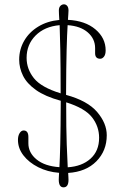

<svg xmlns="http://www.w3.org/2000/svg" viewBox="-20 -784 561 866"><path d="M289 27Q289 61 266.5 61Q245 61 245 26Q245 20.5 245.5 13.5Q246 6.5 246.5 -4.5Q194.5 -8.5 152.5 -29.8Q110.5 -51 85.8 -83Q61 -115 61 -153Q61 -171.5 68.5 -183.5Q76 -195.5 86.5 -195.5Q108 -195.5 108 -166V-137.5Q108 -95 145 -64.8Q182 -34.5 248 -30Q250 -65 251.8 -134.2Q253.5 -203.5 254 -329.5Q183 -349 142 -378.2Q101 -407.5 83.8 -442.5Q66.5 -477.5 66.5 -515Q66.5 -561 89 -600Q111.5 -639 152.5 -664Q193.5 -689 247.5 -694Q246.5 -711 246 -720.8Q245.5 -730.5 245.5 -737Q245.5 -750.5 252.5 -757.5Q259.5 -764.5 268.5 -764.5Q277 -764.5 283 -757.5Q289 -750.5 289 -736.5Q289 -730 288.2 -720.5Q287.5 -711 286.5 -694.5Q364.5 -690.5 410.5 -651.5Q456.5 -612.5 456.5 -557Q456.5 -538 449 -528.5Q441.5 -519 432 -519Q409 -519 409 -544V-567Q409 -609 376 -637.8Q343 -666.5 285 -670.5Q282.5 -632 280.5 -558.5Q278.5 -485 278 -356Q375 -329.5 418.2 -278.8Q461.5 -228 461.5 -174Q461.5 -104 414.8 -56.5Q368 -9 287.5 -4Q288 7 288.5 14.2Q289 21.5 289 27ZM100 -523Q100 -472.5 133 -431.2Q166 -390 253.5 -363Q253.5 -488 252 -560Q250.5 -632 249 -670.5Q181 -664.5 140.5 -623.8Q100 -583 100 -523ZM427 -162.5Q427 -214 395 -255Q363 -296 278.5 -322.5Q278.5 -200 281 -132.2Q283.5 -64.5 285.5 -29.5Q349.5 -33.5 388.2 -68.2Q427 -103 427 -162.5Z"/></svg>

Font: Fraunces 72pt SuperSoft Thin
Style: Regular
Weight: 100
Version: Version 1.000;[b76b70a41]